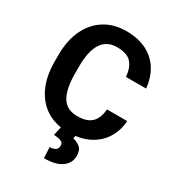

<svg xmlns="http://www.w3.org/2000/svg" viewBox="-220 -848 1095 1202"><g transform="rotate(30 327.0 -247.5)"><path d="M475.6 -235.8H621.6Q617.2 -164.1 582 -108.6Q546.9 -53.2 484.6 -21.7Q422.4 9.8 335.4 9.8Q244.1 9.8 178.5 -31.7Q112.8 -73.2 77.4 -149.7Q42 -226.1 42 -330.6V-379.9Q42 -484.4 78.4 -561Q114.7 -637.7 180.9 -679.4Q247.1 -721.2 336.4 -721.2Q425.3 -721.2 486.6 -689Q547.9 -656.7 581.8 -600.3Q615.7 -543.9 622.6 -471.2H476.6Q471.7 -535.6 440.4 -570.3Q409.2 -605 336.4 -605Q189.9 -605 189.9 -380.9V-330.6Q189.9 -220.2 223.6 -163.1Q257.3 -106 335.4 -106Q403.8 -106 437.3 -138.4Q470.7 -170.9 475.6 -235.8ZM283.2 -2H389.2L383.8 26.9Q411.1 31.7 434.3 50.3Q457.5 68.8 457.5 111.3Q457.5 163.1 414.1 194.6Q370.6 226.1 286.1 226.1L282.7 147.9Q306.6 147.9 322.5 138.4Q338.4 128.9 338.4 106.4Q338.4 86.4 321.8 78.4Q305.2 70.3 268.1 67.9Z"/></g></svg>

Font: Vazirmatn FD
Style: Bold
Weight: 700
Designer: Saber Rastikerdar
Foundry: Saber Rastikerdar
Version: Version 33.001